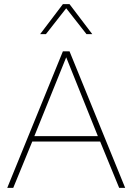

<svg xmlns="http://www.w3.org/2000/svg" viewBox="-20 -908 640 928"><path d="M585 0H556L464 -224H136L44 0H15L284 -660H316ZM146 -250H453L300 -631ZM426 -743H398L300 -868L202 -743H174L284 -888H316Z"/></svg>

Font: Work Sans ExtraLight
Style: Regular
Weight: 200
Designer: Wei Huang
Foundry: Wei Huang
Version: Version 2.010; ttfautohint (v1.8.3)